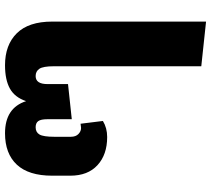

<svg xmlns="http://www.w3.org/2000/svg" viewBox="-58 -570 841 765"><g transform="rotate(-90 362.5 -187.5)"><path d="M485 -588Q566 -588 612.5 -541Q659 -494 659 -400V213L481 194V-393Q481 -436 471 -451Q461 -466 442 -466Q410 -466 410 -419V-337L270 -322V-419Q270 -445 262.5 -455.5Q255 -466 238 -466Q218 -466 209 -450.5Q200 -435 200 -391V-326Q200 -306 211 -295.5Q222 -285 235 -285Q238 -285 244 -286Q250 -287 252 -287L263 -198Q235 -181 199 -181Q129 -181 87 -219.5Q45 -258 45 -328V-400Q45 -494 89 -541Q133 -588 214 -588Q315 -588 342 -504Q357 -549 392 -568.5Q427 -588 485 -588Z"/></g></svg>

Font: FiraGO ExtraBold
Style: Regular
Weight: 800
Designer: bBox Type
Foundry: bBox Type GmbH
Version: Version 1.001;PS 001.001;hotconv 1.0.88;makeotf.lib2.5.64775